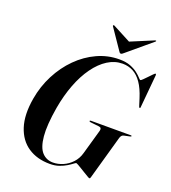

<svg xmlns="http://www.w3.org/2000/svg" viewBox="-159 -1009 1014 1137"><g transform="rotate(20 348.0 -441.0)"><path d="M462.5 -713Q504.5 -713 533 -701.8Q561.5 -690.5 579.5 -676.2Q597.5 -662 607 -651Q616.5 -640 620.5 -640Q624 -640 634.2 -650Q644.5 -660 657 -673.2Q669.5 -686.5 679.5 -696.5Q689.5 -706.5 692 -706.5Q694.5 -706.5 695.5 -704.5Q696.5 -702.5 696.5 -698L677.5 -491Q677.5 -486.5 676.5 -485Q675.5 -483.5 673.5 -483.5Q672 -483.5 670.5 -485Q669 -486.5 667.5 -490.5L652.5 -538Q635 -593.5 611 -628.2Q587 -663 556.8 -679.2Q526.5 -695.5 489.5 -695.5Q440.5 -695.5 396.2 -667.5Q352 -639.5 315 -588.2Q278 -537 251.5 -467.5Q225 -398 210.5 -315.5Q191 -200 197.5 -131.8Q204 -63.5 231.2 -33.8Q258.5 -4 300.5 -4Q332 -4 363.2 -17.5Q394.5 -31 418.5 -56.8Q442.5 -82.5 452.5 -118.5L497 -275Q500 -285 496.8 -291.2Q493.5 -297.5 483 -298.5L428 -304.5Q423.5 -305.5 422.2 -306.5Q421 -307.5 421 -309.5Q421 -311.5 422.8 -312.5Q424.5 -313.5 427.5 -313.5H680Q683 -313.5 684 -312.5Q685 -311.5 685 -310.5Q685 -308.5 683.8 -307.5Q682.5 -306.5 678 -305.5L640.5 -297.5Q633 -296 628 -290.5Q623 -285 620 -275.5L543 -2Q541.5 5 539.8 7.2Q538 9.5 534.5 9.5Q532.5 9.5 522.2 3.5Q512 -2.5 498 -11Q484 -19.5 469.8 -28.2Q455.5 -37 445.2 -42.8Q435 -48.5 433 -48.5Q429.5 -48.5 418.2 -39.8Q407 -31 388.2 -19.5Q369.5 -8 344 1Q318.5 10 285.5 10Q205 10 148.2 -28Q91.5 -66 67.8 -139.5Q44 -213 62 -319Q76 -401 113 -472.8Q150 -544.5 203.8 -598.2Q257.5 -652 323.8 -682.5Q390 -713 462.5 -713ZM505 -817.5 367 -890Q362 -893 360 -891Q358.5 -890 358 -888.2Q357.5 -886.5 359 -884L446 -756.5Q449 -752 451.2 -749.8Q453.5 -747.5 457.5 -747.5Q462 -747.5 465.5 -749.8Q469 -752 474 -756.5L626 -884Q629 -886.5 629.5 -888.2Q630 -890 629 -891Q628 -892 625.8 -891.5Q623.5 -891 620.5 -890L447 -817.5Z"/></g></svg>

Font: Fraunces 120pt SemiBold
Style: Italic
Weight: 600
Italic angle: -16°
Version: Version 1.000;[b76b70a41]